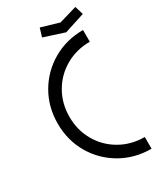

<svg xmlns="http://www.w3.org/2000/svg" viewBox="-212 -931 878 1028"><g transform="rotate(-30 226.5 -417.0)"><path d="M40.4 -353Q40.4 -456 88.9 -539.5Q137.4 -623 221.4 -671.5Q305.4 -720 408.4 -720V-647.5Q325.5 -647.5 257.9 -608.7Q190.4 -570 151.7 -502.8Q112.9 -435.7 112.9 -353Q112.9 -270.3 151.7 -203.2Q190.4 -136 258 -97.3Q325.5 -58.5 408.4 -58.5V14Q305.4 14 221.4 -34.5Q137.4 -83 88.9 -166.5Q40.4 -250 40.4 -353ZM198.4 -795.1 214.3 -847.5 324.4 -815.2 434.5 -847.5 450.4 -795.1 324.4 -754.3Z"/></g></svg>

Font: Lineal Thin
Style: Regular
Weight: 200
Designer: Created by Frank Adebiaye with contributions from Anton Moglia & Ariel Martín Pérez
Created by Frank ADEBIAYE with FontF
Foundry: Velvetyne Type Foundry
Version: Version 2.000;Glyphs 3.2 (3227)